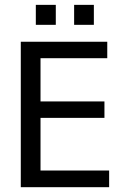

<svg xmlns="http://www.w3.org/2000/svg" viewBox="-20 -778 540 798"><path d="M66.4 -604.5H425.8V-536.1H148.4V-356.4H414.1V-288.1H148.4V-69.3H433.6V0H66.4ZM128.9 -757.8H211.9V-674.8H128.9ZM288.1 -757.8H370.1V-674.8H288.1Z"/></svg>

Font: BabelStone Irk Bitig Colour
Style: Regular
Weight: 400
Designer: Andrew West
Foundry: BabelStone
Version: Version 1.03 June 7, 2023